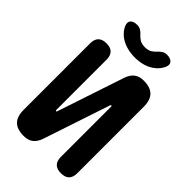

<svg xmlns="http://www.w3.org/2000/svg" viewBox="-280 -1050 1160 1160"><g transform="rotate(45 300.0 -470.0)"><path d="M550 -629V-60Q550 -25 532.5 -7.5Q515 10 480 10Q445 10 427.5 -7.5Q410 -25 410 -60V-490Q408 -496 406 -496Q404 -496 402.5 -494.5Q401 -493 400 -490L257 -61Q245 -26 222 -8Q199 10 161 10Q105 10 77.5 -17.5Q50 -45 50 -101V-670Q50 -705 67.5 -722.5Q85 -740 120 -740Q155 -740 172.5 -722.5Q190 -705 190 -670V-240Q192 -234 194 -234Q196 -234 197.5 -235.5Q199 -237 200 -240L343 -669Q355 -704 378 -722Q401 -740 439 -740Q495 -740 522.5 -712.5Q550 -685 550 -629ZM126 -894Q115 -919 128 -934.5Q141 -950 172 -950Q182 -950 189.5 -948Q197 -946 203 -942Q217 -934 227.5 -921.5Q238 -909 255 -898Q273 -887 300 -887Q327 -887 345 -898Q361 -908 371.5 -920Q382 -932 394 -940Q401 -945 408.5 -947.5Q416 -950 427 -950Q458 -950 471.5 -934.5Q485 -919 474 -894Q461 -864 434 -842Q383 -800 300 -800Q217 -801 166 -842Q138 -865 126 -894Z"/></g></svg>

Font: Maple Mono ExtraBold
Style: Regular
Weight: 800
Monospace: yes
Designer: subframe7536
Version: Version 7.000